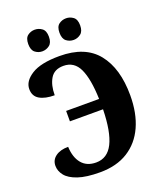

<svg xmlns="http://www.w3.org/2000/svg" viewBox="-166 -1028 967 1144"><g transform="rotate(-20 317.5 -456.0)"><path d="M391 -785Q365 -785 345 -800.5Q325 -816 325 -854Q325 -892 345 -907Q365 -922 391 -922Q415 -922 435.5 -907Q456 -892 456 -854Q456 -816 435.5 -800.5Q415 -785 391 -785ZM192 -785Q167 -785 147 -800.5Q127 -816 127 -854Q127 -892 147 -907Q167 -922 192 -922Q217 -922 237.5 -907Q258 -892 258 -854Q258 -816 237.5 -800.5Q217 -785 192 -785ZM269 10Q182 10 129.5 -8Q77 -26 54 -55Q31 -84 31 -117Q31 -154 61 -176Q91 -198 141 -198Q144 -130 176 -91.5Q208 -53 267 -53Q339 -53 374.5 -124Q410 -195 413 -337H203V-403H412Q408 -531 377.5 -596Q347 -661 279 -661Q221 -661 196 -619.5Q171 -578 171 -514Q111 -514 76 -534.5Q41 -555 41 -600Q41 -650 99.5 -687Q158 -724 277 -724Q439 -724 516.5 -627.5Q594 -531 594 -360Q594 -247 556.5 -164Q519 -81 446.5 -35.5Q374 10 269 10Z"/></g></svg>

Font: Noto Serif SemiCondensed ExtraBold
Style: Regular
Weight: 800
Width: 4
Designer: Monotype Design Team
Foundry: Monotype Imaging Inc.
Version: Version 2.015